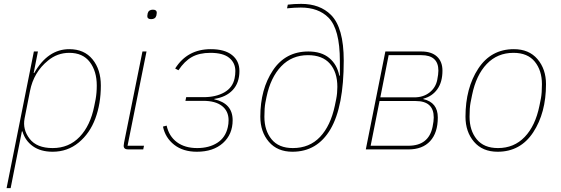

<svg xmlns="http://www.w3.org/2000/svg" viewBox="-20 -772 2900 992"><path d="M14 200 155 -506H176L154 -395H157Q227 -518 338 -518Q415 -518 458 -465.5Q501 -413 501 -330Q501 -236 472.5 -159.5Q444 -83 386.5 -35.5Q329 12 252 12Q190 12 150 -16.5Q110 -45 96 -93H93L35 200ZM252 -7Q336 -7 391.5 -65Q447 -123 467 -224L474 -259Q480 -292 480 -330Q480 -404 444 -451.5Q408 -499 338 -499Q276 -499 228 -459Q154 -399 135 -302L107 -160Q96 -103 133 -55Q170 -7 252 -7Z M761 -673Q741 -673 741 -689Q741 -691 743 -703Q748 -722 770 -722Q790 -722 790 -706Q790 -704 788 -692Q783 -673 761 -673ZM720 0H642Q619 0 619 -19Q619 -23 621 -35L716 -506H737L639 -19H724Z M997 12Q926 12 880 -24Q834 -60 822 -118L841 -123Q853 -68 894 -37.5Q935 -7 999 -7Q1060 -7 1102.5 -34Q1145 -61 1157 -115Q1161 -132 1161 -151Q1161 -198 1127 -224.5Q1093 -251 1030 -251H938L942 -270H1032Q1095 -270 1138.5 -294.5Q1182 -319 1192 -367Q1196 -386 1196 -405Q1196 -447 1164.5 -473Q1133 -499 1067 -499Q1010 -499 971.5 -477.5Q933 -456 902 -409L885 -418Q948 -518 1069 -518Q1141 -518 1179 -487.5Q1217 -457 1217 -405Q1217 -344 1182.5 -307Q1148 -270 1087 -261V-259Q1182 -238 1182 -151Q1182 -78 1132 -33Q1082 12 997 12Z M1491 12Q1413 12 1369 -39.5Q1325 -91 1325 -169Q1325 -311 1390 -408.5Q1455 -506 1573 -506Q1641 -506 1681.5 -472Q1722 -438 1733 -381H1736V-457Q1736 -622 1677 -681Q1625 -733 1534 -733Q1503 -733 1463 -729L1467 -748Q1499 -752 1536 -752Q1633 -752 1690 -695Q1756 -629 1756 -459Q1756 -221 1687.5 -104.5Q1619 12 1491 12ZM1493 -7Q1579 -7 1633.5 -64.5Q1688 -122 1710 -226L1717 -260Q1723 -290 1723 -323Q1723 -399 1684.5 -443Q1646 -487 1571 -487Q1488 -487 1433 -429.5Q1378 -372 1357 -271L1351 -241Q1346 -214 1346 -169Q1346 -98 1383 -52.5Q1420 -7 1493 -7Z M1870 0 1971 -506H2157Q2209 -506 2237.5 -480Q2266 -454 2266 -407Q2266 -348 2239.5 -311Q2213 -274 2167 -262V-260Q2242 -243 2242 -165Q2242 -86 2202.5 -43Q2163 0 2090 0ZM1895 -19H2090Q2195 -19 2215 -117Q2221 -146 2221 -165Q2221 -250 2128 -250H1941ZM1945 -269H2121Q2167 -269 2199 -294Q2231 -319 2239 -359Q2245 -389 2245 -407Q2245 -487 2157 -487H1988Z M2551 12Q2473 12 2429 -39.5Q2385 -91 2385 -169Q2385 -317 2451 -417.5Q2517 -518 2635 -518Q2713 -518 2757 -466.5Q2801 -415 2801 -337Q2801 -189 2735 -88.5Q2669 12 2551 12ZM2553 -7Q2636 -7 2691 -64.5Q2746 -122 2767 -225L2775 -265Q2780 -292 2780 -337Q2780 -408 2743 -453.5Q2706 -499 2633 -499Q2550 -499 2495 -441.5Q2440 -384 2419 -281L2411 -241Q2406 -214 2406 -169Q2406 -98 2443 -52.5Q2480 -7 2553 -7Z"/></svg>

Font: IBM Plex Sans Thin
Style: Italic
Weight: 100
Italic angle: -11.31°
Designer: Mike Abbink, Paul van der Laan, Pieter van Rosmalen
Foundry: Bold Monday
Version: Version 3.0